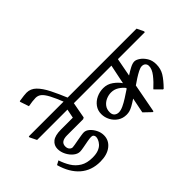

<svg xmlns="http://www.w3.org/2000/svg" viewBox="-145 -1309 1717 1717"><g transform="rotate(-45 713.5 -450.5)"><path d="M326 -7Q214 -7 139 -72.5Q64 -138 30 -260L69 -281Q86 -228 114 -182.5Q142 -137 187.5 -109.5Q233 -82 302 -82Q349 -82 379 -94Q409 -106 425.5 -124.5Q442 -143 449 -161Q456 -179 456 -191Q456 -205 448 -214Q440 -223 424 -223Q405 -223 372.5 -217Q340 -211 309 -205Q278 -199 261 -199Q231 -199 202 -222.5Q173 -246 154 -283Q135 -320 135 -359Q135 -404 169.5 -432Q204 -460 280 -460H430L447 -545H63L31 -610L33 -620H632L664 -555L662 -545H528Q521 -508 513.5 -467Q506 -426 500 -393L486 -385H283Q200 -385 200 -326Q200 -301 213 -287Q226 -273 242 -273Q251 -273 272 -277Q293 -281 318.5 -285.5Q344 -290 368 -294Q392 -298 406 -298Q432 -298 457 -276.5Q482 -255 499 -221.5Q516 -188 516 -152Q516 -88 464.5 -47.5Q413 -7 326 -7Z M197 -893 199 -900Q234 -906 260 -908.5Q286 -911 295 -911Q346 -911 384.5 -873Q423 -835 457.5 -766.5Q492 -698 529 -608H478Q445 -691 420.5 -737Q396 -783 373 -802Q350 -821 319 -821Q303 -821 276.5 -818Q250 -815 225 -810Z M1187 -68H1179L1118 -130Q1168 -175 1203.5 -220.5Q1239 -266 1239 -305Q1239 -325 1226.5 -337.5Q1214 -350 1192 -350Q1173 -350 1145.5 -336Q1118 -322 1087.5 -302.5Q1057 -283 1032 -265L980 10H970L903 -54L932 -199Q894 -174 870 -161Q846 -148 828 -143Q810 -138 789 -138Q743 -138 707.5 -161.5Q672 -185 652 -223Q632 -261 632 -303Q632 -348 657 -382.5Q682 -417 722.5 -436Q763 -455 809 -455Q860 -455 901.5 -425Q943 -395 965 -361L1003 -545H640L609 -610L611 -620H1396L1427 -555L1425 -545H1085L1052 -371Q1087 -394 1119 -410.5Q1151 -427 1174 -427Q1196 -427 1224.5 -407.5Q1253 -388 1274.5 -353Q1296 -318 1296 -270Q1296 -212 1269 -168Q1242 -124 1187 -68ZM954 -303 955 -311Q934 -338 902 -358Q870 -378 831 -378Q799 -378 768 -364.5Q737 -351 717 -325Q697 -299 697 -261Q697 -231 714 -216.5Q731 -202 755 -202Q780 -202 812.5 -217Q845 -232 881.5 -255.5Q918 -279 954 -303Z"/></g></svg>

Font: Tiro Devanagari Hindi
Style: Italic
Weight: 400
Italic angle: -11°
Designer: Devanagari: John Hudson & Fiona Ross, assisted by Paul Hanslow. Latin: John Hudson with Paul Hanslow, assisted by Kaja S
Foundry: Tiro Typeworks Ltd.
Version: Version 1.52